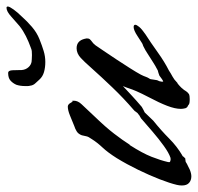

<svg xmlns="http://www.w3.org/2000/svg" viewBox="-36 -566 607 589"><g transform="rotate(-90 267.5 -271.5)"><path d="M21 12Q9 12 1 5Q-7 -2 -7 -17Q-7 -21 -6.5 -25Q-6 -29 -5 -33Q0 -54 12 -85Q24 -116 41 -151Q58 -186 77 -217Q94 -244 109.5 -260.5Q125 -277 135 -293Q143 -304 144 -310.5Q145 -317 147 -324Q151 -335 159.5 -340Q168 -345 175 -347Q192 -354 208 -360.5Q224 -367 235 -367Q242 -367 247 -357.5Q252 -348 252 -355V-356Q253 -353 253 -348Q253 -336 242 -324.5Q231 -313 202 -282Q172 -251 152 -225Q132 -199 118 -177H117Q92 -138 81 -110Q70 -82 65 -60Q64 -55 65 -54Q66 -53 70 -52Q73 -51 78 -52Q93 -57 114.5 -72.5Q136 -88 157.5 -106.5Q179 -125 194 -138Q199 -143 203.5 -145Q208 -147 211 -150Q216 -153 218.5 -157.5Q221 -162 225 -165Q261 -196 294 -230.5Q327 -265 351 -292Q375 -319 384 -327Q398 -340 414 -340Q437 -340 443 -315Q447 -302 437.5 -295.5Q428 -289 423 -282Q419 -276 407 -258.5Q395 -241 380.5 -219Q366 -197 353 -176.5Q340 -156 333 -143Q328 -133 326.5 -128Q325 -123 320 -115V-116Q319 -114 318 -105.5Q317 -97 316 -93Q312 -86 311.5 -79Q311 -72 313 -75Q313 -74 319 -78Q325 -82 330 -86Q332 -87 338.5 -89Q345 -91 346 -91L355 -96Q356 -96 369.5 -104.5Q383 -113 397 -122Q411 -131 412 -131Q423 -137 424.5 -137Q426 -137 430 -139.5Q434 -142 451 -153Q469 -165 479 -165Q486 -165 486 -160Q486 -156 479.5 -148Q473 -140 457 -129Q432 -113 402 -91.5Q372 -70 346 -57Q337 -51 327.5 -46Q318 -41 309 -32L308 -31Q306 -31 298.5 -24Q291 -17 290 -15Q286 -11 283 -5.5Q280 0 274 4H275Q271 6 266.5 6.5Q262 7 258 7Q244 7 241 4Q239 2 235.5 0.5Q232 -1 230 -6Q228 -14 228 -20Q228 -38 237.5 -62.5Q247 -87 263 -117Q276 -142 282 -156Q288 -170 291 -179.5Q294 -189 298 -198Q284 -185 269 -171Q254 -157 234 -140Q231 -138 225 -135Q219 -132 217 -131L192 -105Q161 -80 137 -56Q113 -32 84 -15V-16Q83 -15 81.5 -12.5Q80 -10 77 -8V-7Q73 -6 70 -6Q67 -6 65 -5Q59 -1 53 1.5Q47 4 42 7Q30 12 21 12ZM372 -436Q355 -436 341 -440Q327 -444 318 -454Q314 -459 307 -466Q300 -473 299 -483Q298 -486 298 -490Q298 -494 298 -498Q298 -513 302 -525Q307 -536 315 -543Q323 -550 338 -550Q346 -550 346.5 -536.5Q347 -523 347 -517Q346 -502 352.5 -492Q359 -482 369 -479Q371 -478 380 -477.5Q389 -477 393 -477Q401 -477 405.5 -477.5Q410 -478 417 -481Q434 -487 451 -495.5Q468 -504 482 -515Q495 -526 511 -540.5Q527 -555 538 -555Q542 -555 542 -551Q542 -546 533 -533.5Q524 -521 512 -509Q497 -492 479.5 -477Q462 -462 442 -454Q422 -446 405.5 -441Q389 -436 372 -436Z"/></g></svg>

Font: Vujahday Script
Style: Regular
Weight: 400
Designer: Robert E. Leuschke
Foundry: Robert E. Leuschke
Version: Version 1.010; ttfautohint (v1.8.3)